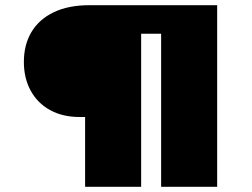

<svg xmlns="http://www.w3.org/2000/svg" viewBox="-20 -720 971 740"><path d="M308 0V-314L372 -269H288Q221 -269 172.5 -296Q124 -323 98 -371Q72 -419 72 -481Q72 -548 101.5 -597Q131 -646 187.5 -673Q244 -700 325 -700H817V0H601V-660L677 -590H412L524 -652V0Z"/></svg>

Font: Lexend Exa Black
Style: Regular
Weight: 900
Designer: Bonnie Shaver-Troup, Thomas Jockin
Foundry: Lexend
Version: Version 1.007